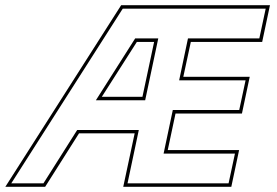

<svg xmlns="http://www.w3.org/2000/svg" viewBox="-80 -720 1066 740"><path d="M-59.5 0 387 -700H960.5L930.5 -558.5H655.5L626.5 -424H882.5L852.5 -282.5H596.5L566.5 -141.5H841.5L811.5 0H395L439 -206H224.5L94 0ZM-36.5 -13.5H87.5L217.5 -219H455L411.5 -13.5H801L825.5 -128H550.5L586 -296H842L866.5 -410.5H610.5L644.5 -572H919.5L944 -686.5H393ZM289.5 -333.5 441 -572H530L479.5 -333.5ZM312.5 -347H469L514 -558.5H447.5Z"/></svg>

Font: Tourney Thin Thin
Style: Italic
Weight: 250
Italic angle: -12°
Version: Version 1.015